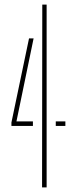

<svg xmlns="http://www.w3.org/2000/svg" viewBox="-20 -820 366 840"><path d="M30 -269V-284L107 -652H127L52 -289H124V-269ZM164 0 165 -800H184V0ZM224 -269V-289H266V-269Z"/></svg>

Font: Big Shoulders Stencil Thin
Style: Regular
Weight: 100
Designer: Patric King
Foundry: XO Type Co
Version: Version 2.001